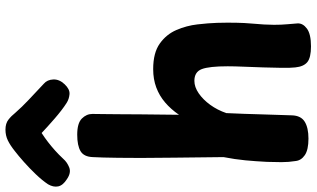

<svg xmlns="http://www.w3.org/2000/svg" viewBox="-272 -876 1130 685"><g transform="rotate(-90 292.5 -533.0)"><path d="M75 -766Q76 -798 96 -810Q116 -822 155 -822Q196 -822 212.5 -805.5Q229 -789 229 -768Q229 -748 228.5 -727.5Q228 -707 228 -676.5Q228 -646 227.5 -594Q227 -542 226 -459Q246 -488 270 -508.5Q294 -529 323.5 -540Q353 -551 389 -551Q447 -551 480 -527.5Q513 -504 528.5 -468Q544 -432 548.5 -393Q553 -354 554 -323Q556 -249 551.5 -200Q547 -151 547 -120Q547 -93 549 -72.5Q551 -52 552 -36Q553 -17 533.5 -2.5Q514 12 470 12Q430 12 414 -1Q398 -14 395 -44Q393 -62 393.5 -92.5Q394 -123 395 -158Q396 -193 397.5 -226.5Q399 -260 399 -285Q399 -351 389 -377.5Q379 -404 347 -404Q325 -404 302.5 -388.5Q280 -373 261.5 -347.5Q243 -322 232 -290Q229 -226 227.5 -165Q226 -104 224 -56Q223 -24 201.5 -10.5Q180 3 141 3Q101 3 82 -10Q63 -23 61 -43Q57 -67 57 -93.5Q57 -120 58 -145Q60 -185 63.5 -222Q67 -259 75 -300Q74 -401 73 -473.5Q72 -546 72 -595Q72 -644 72.5 -676Q73 -708 73.5 -729Q74 -750 75 -766ZM69 -872Q57 -858 38 -850.5Q19 -843 -4 -859Q-26 -873 -29.5 -890Q-33 -907 -22 -926Q-8 -947 13.5 -969.5Q35 -992 57.5 -1012Q80 -1032 97 -1045Q117 -1061 134.5 -1069.5Q152 -1078 173 -1078Q195 -1078 208.5 -1067.5Q222 -1057 233 -1043Q254 -1019 279 -995.5Q304 -972 337 -941Q351 -929 352 -907.5Q353 -886 335 -867Q317 -848 299.5 -849.5Q282 -851 268 -860Q243 -876 212.5 -902.5Q182 -929 161 -949Q144 -938 128.5 -926Q113 -914 98.5 -901Q84 -888 69 -872Z"/></g></svg>

Font: Playpen Sans
Style: Bold
Weight: 700
Designer: Laura Meseguer, Veronika Burian, José Scaglione
Foundry: TypeTogether
Version: Version 1.001